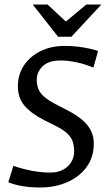

<svg xmlns="http://www.w3.org/2000/svg" viewBox="-20 -830 485 862"><path d="M158.7 11.8Q118.4 11.8 82.6 6Q46.9 0.2 17.4 -11.8L39.9 -85.5Q76.4 -72.5 121.1 -63.8Q165.9 -55 205 -55.3Q237.2 -54.8 261.6 -67.4Q286 -80 299.5 -101.7Q312.9 -123.5 312.9 -149.8Q312.9 -173.9 306.9 -193.1Q300.9 -212.2 283.7 -229.1Q266.5 -246 233 -263.2L177.8 -290.9Q119.9 -320.6 90.1 -355.4Q60.3 -390.3 60.3 -442.7Q60.3 -496.1 87.8 -536.9Q115.2 -577.7 162.8 -600.8Q210.4 -623.8 268.7 -623.8Q304.4 -623.8 332.7 -620.2Q361 -616.5 383.1 -611.4Q405.2 -606.4 420.4 -601.2L399.4 -526.6Q382.3 -533.6 362.6 -540Q343 -546.4 321.9 -550.7Q300.9 -555 279.3 -557.2Q257.8 -559.4 236.8 -557.9Q193.1 -554.9 169 -530.1Q145 -505.4 145 -471.3Q145 -450.6 151.7 -432.2Q158.5 -413.8 176.6 -397.3Q194.8 -380.8 227.8 -363.2L285 -333.7Q324.3 -313.2 350 -291Q375.7 -268.8 388.4 -243.1Q401.1 -217.5 401.1 -185Q401.1 -125.3 369.5 -81.1Q337.8 -37 282.9 -12.6Q228 11.8 158.7 11.8ZM240.6 -665.1 126.9 -809.7H193.7L275.7 -733.2L367.5 -809.7H435L300.6 -665.1Z"/></svg>

Font: Ancizar Sans Thin
Style: Italic
Weight: 100
Italic angle: -4°
Designer: Cesar Puertas, Viviana Monsalve, Julian Moncada, Julian Prieto, Jose Castro, Mariel Hernandez, Felipe Aragon, Sara Alarc
Version: Version 8.100